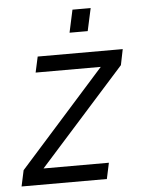

<svg xmlns="http://www.w3.org/2000/svg" viewBox="-50 -720 557 760"><g transform="rotate(-5 228.0 -340.0)"><path d="M438.5 -444.3 97.7 -63.5H357.4L343.8 0H4.9L18.6 -63.5L358.4 -444.3H99.6L113.3 -506.8H451.2ZM266.6 -679.7H338.9L319.3 -589.8H247.1Z"/></g></svg>

Font: Dinish
Style: Italic
Weight: 400
Italic angle: -12°
Designer: Bert Driehuis
Foundry: Playbeing
Version: Version 3.002; git-62d0f29-release